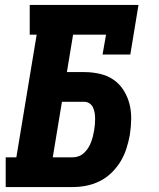

<svg xmlns="http://www.w3.org/2000/svg" viewBox="-20 -755 640 775"><path d="M3 0V-120H46L128 -615H100V-735H539L506 -535H394L408 -615H275L250 -464H321Q352 -464 383 -457Q414 -450 438.5 -433Q463 -416 479 -390.5Q495 -365 502.5 -336Q510 -307 509.5 -274.5Q509 -242 504 -210Q499 -183 490.5 -156Q482 -129 467 -104Q452 -79 430.5 -58Q409 -37 383 -24Q357 -11 329 -5.5Q301 0 274 0ZM274 -120Q286 -120 298 -124.5Q310 -129 319.5 -138Q329 -147 336 -158Q343 -169 347.5 -181Q352 -193 355 -205Q358 -217 360 -229Q362 -241 363 -253Q364 -265 364 -276.5Q364 -288 362 -299.5Q360 -311 355.5 -321Q351 -331 341.5 -337.5Q332 -344 321 -344H230L193 -120Z"/></svg>

Font: Iosevka Curly Slab HvExObl
Style: Regular
Weight: 900
Width: 7
Italic angle: -9°
Monospace: yes
Designer: Belleve Invis
Foundry: Belleve Invis
Version: Version 11.1.0; ttfautohint (v1.8.3)